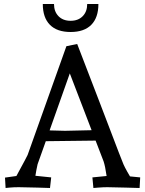

<svg xmlns="http://www.w3.org/2000/svg" viewBox="-20 -936 726 960"><path d="M312 -705 366 -716 476 -430Q500 -369 528 -294Q588 -136 592 -128Q600 -104 630 -54L681 -49L678 4L609 2Q535 0 516 0Q497 0 471 2L447 4L442 -49L513 -56Q506 -105 498 -129L458 -233L209 -230L168 -115Q161 -84 157 -57H158L236 -49L230 4L168 2Q98 0 73.5 0Q49 0 27 2L8 4L5 -48L62 -56Q117 -157 118 -161ZM228 -284Q282 -282 305 -282Q328 -282 372.5 -283.5Q417 -285 438 -285L329 -569ZM416 -916H472Q472 -848 436.5 -812Q401 -776 333 -776Q265 -776 229.5 -812Q194 -848 194 -916H250Q250 -878 272.5 -855Q295 -832 333 -832Q371 -832 393.5 -855Q416 -878 416 -916Z"/></svg>

Font: Andada
Style: Regular
Weight: 400
Designer: Carolina Giovagnoli
Foundry: Carolina Giovagnoli
Version: Version 1.002